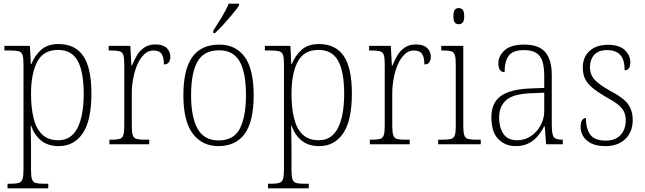

<svg xmlns="http://www.w3.org/2000/svg" viewBox="-20 -786 3513 1046"><path d="M21 240V215H39Q67 215 82 210.5Q97 206 102.5 190Q108 174 108 139V-438Q108 -472 102.5 -487.5Q97 -503 81 -507Q65 -511 33 -511H4V-536H143L148 -437H151Q169 -483 204 -514.5Q239 -546 299 -546Q389 -546 433.5 -481Q478 -416 478 -277Q478 -129 430.5 -59.5Q383 10 300 10Q242 10 205 -19.5Q168 -49 149 -102H147Q147 -85 148 -55Q149 -25 149 18V140Q149 175 154.5 191Q160 207 175 211Q190 215 218 215H243V240ZM298 -22Q368 -22 402 -88.5Q436 -155 436 -275Q436 -394 403.5 -454Q371 -514 296 -514Q216 -514 182.5 -449Q149 -384 149 -276Q149 -199 163 -142Q177 -85 209.5 -53.5Q242 -22 298 -22Z M576 0V-25H588Q616 -25 631 -29Q646 -33 651.5 -49Q657 -65 657 -101V-438Q657 -472 651.5 -487.5Q646 -503 630 -507Q614 -511 582 -511H572V-536H690L696 -429H699Q710 -457 725.5 -483.5Q741 -510 766 -527Q791 -544 827 -544Q867 -544 887.5 -525Q908 -506 908 -477Q908 -459 900 -447Q892 -435 873 -435Q873 -473 860.5 -492Q848 -511 815 -511Q788 -511 766 -490.5Q744 -470 729 -436Q714 -402 706 -360.5Q698 -319 698 -278V-100Q698 -65 703.5 -49Q709 -33 724 -29Q739 -25 767 -25H793V0Z M1170 10Q1081 10 1030 -58Q979 -126 979 -267Q979 -407 1027.5 -475Q1076 -543 1174 -543Q1265 -543 1313.5 -475.5Q1362 -408 1362 -267Q1362 -125 1313.5 -57.5Q1265 10 1170 10ZM1171 -21Q1254 -21 1287 -86Q1320 -151 1320 -267Q1320 -391 1285.5 -451.5Q1251 -512 1173 -512Q1091 -512 1056 -450.5Q1021 -389 1021 -267Q1021 -148 1056.5 -84.5Q1092 -21 1171 -21ZM1142 -619Q1164 -653 1188 -692.5Q1212 -732 1226 -766H1282V-756Q1271 -739 1248 -711Q1225 -683 1199 -654.5Q1173 -626 1152 -606H1142Z M1440 240V215H1458Q1486 215 1501 210.5Q1516 206 1521.5 190Q1527 174 1527 139V-438Q1527 -472 1521.5 -487.5Q1516 -503 1500 -507Q1484 -511 1452 -511H1423V-536H1562L1567 -437H1570Q1588 -483 1623 -514.5Q1658 -546 1718 -546Q1808 -546 1852.5 -481Q1897 -416 1897 -277Q1897 -129 1849.5 -59.5Q1802 10 1719 10Q1661 10 1624 -19.5Q1587 -49 1568 -102H1566Q1566 -85 1567 -55Q1568 -25 1568 18V140Q1568 175 1573.5 191Q1579 207 1594 211Q1609 215 1637 215H1662V240ZM1717 -22Q1787 -22 1821 -88.5Q1855 -155 1855 -275Q1855 -394 1822.5 -454Q1790 -514 1715 -514Q1635 -514 1601.5 -449Q1568 -384 1568 -276Q1568 -199 1582 -142Q1596 -85 1628.5 -53.5Q1661 -22 1717 -22Z M1995 0V-25H2007Q2035 -25 2050 -29Q2065 -33 2070.5 -49Q2076 -65 2076 -101V-438Q2076 -472 2070.5 -487.5Q2065 -503 2049 -507Q2033 -511 2001 -511H1991V-536H2109L2115 -429H2118Q2129 -457 2144.5 -483.5Q2160 -510 2185 -527Q2210 -544 2246 -544Q2286 -544 2306.5 -525Q2327 -506 2327 -477Q2327 -459 2319 -447Q2311 -435 2292 -435Q2292 -473 2279.5 -492Q2267 -511 2234 -511Q2207 -511 2185 -490.5Q2163 -470 2148 -436Q2133 -402 2125 -360.5Q2117 -319 2117 -278V-100Q2117 -65 2122.5 -49Q2128 -33 2143 -29Q2158 -25 2186 -25H2212V0Z M2479 -654Q2466 -654 2458 -663Q2450 -672 2450 -698Q2450 -724 2458 -733Q2466 -742 2479 -742Q2492 -742 2500.5 -733Q2509 -724 2509 -698Q2509 -672 2500.5 -663Q2492 -654 2479 -654ZM2367 0V-25H2389Q2421 -25 2436.5 -29Q2452 -33 2457.5 -48.5Q2463 -64 2463 -98V-435Q2463 -470 2458 -486Q2453 -502 2438.5 -506.5Q2424 -511 2396 -511H2384V-536H2504V-99Q2504 -65 2509.5 -49Q2515 -33 2530.5 -29Q2546 -25 2578 -25H2599V0Z M2789 10Q2732 10 2694.5 -28.5Q2657 -67 2657 -147Q2657 -226 2708.5 -263Q2760 -300 2869 -304L2945 -307V-371Q2945 -416 2936.5 -447.5Q2928 -479 2904 -496Q2880 -513 2835 -513Q2773 -513 2751 -482Q2729 -451 2729 -393Q2695 -393 2695 -442Q2695 -480 2728.5 -511.5Q2762 -543 2837 -543Q2915 -543 2950.5 -502Q2986 -461 2986 -377V-109Q2986 -56 2996 -40.5Q3006 -25 3042 -25H3046V0H2955L2948 -97H2944Q2931 -71 2911 -46.5Q2891 -22 2861.5 -6Q2832 10 2789 10ZM2797 -22Q2840 -22 2873.5 -45Q2907 -68 2926 -104.5Q2945 -141 2945 -181V-281L2872 -278Q2774 -274 2736.5 -239.5Q2699 -205 2699 -145Q2699 -93 2722 -57.5Q2745 -22 2797 -22Z M3279 10Q3229 10 3199 -6Q3169 -22 3156 -46Q3143 -70 3143 -94Q3143 -120 3151.5 -131.5Q3160 -143 3172 -143Q3172 -86 3195.5 -53Q3219 -20 3280 -20Q3333 -20 3361 -50.5Q3389 -81 3389 -130Q3389 -154 3381.5 -173Q3374 -192 3353.5 -210.5Q3333 -229 3293 -251Q3242 -280 3212 -304Q3182 -328 3168.5 -354.5Q3155 -381 3155 -418Q3155 -475 3192 -508.5Q3229 -542 3292 -542Q3354 -542 3384 -513Q3414 -484 3414 -448Q3414 -403 3383 -403Q3383 -461 3359 -487Q3335 -513 3288 -513Q3239 -513 3216.5 -486.5Q3194 -460 3194 -421Q3194 -377 3222.5 -348.5Q3251 -320 3308 -289Q3379 -252 3403 -216.5Q3427 -181 3427 -133Q3427 -67 3386.5 -28.5Q3346 10 3279 10Z"/></svg>

Font: Noto Serif Tamil SemiCondensed ExtraLight
Style: Regular
Weight: 200
Width: 4
Designer: Indian Type Foundry, Tom Grace, and the Monotype Design Team
Foundry: Monotype Imaging Inc.
Version: Version 2.004; ttfautohint (v1.8.4.7-5d5b)